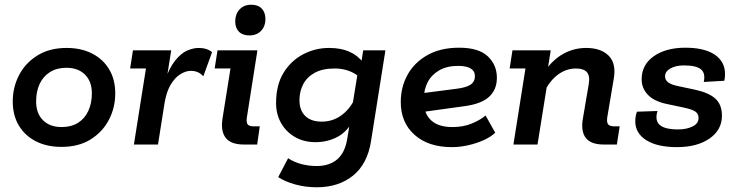

<svg xmlns="http://www.w3.org/2000/svg" viewBox="-20 -612 3117 813"><path d="M240 10Q178 10 131.5 -14Q85 -38 59.5 -81Q34 -124 34 -182Q34 -243 61 -294.5Q88 -346 139 -377.5Q190 -409 262 -409Q324 -409 370.5 -385Q417 -361 442.5 -318Q468 -275 468 -217Q468 -156 441 -104.5Q414 -53 363.5 -21.5Q313 10 240 10ZM241 -74Q282 -74 310.5 -92Q339 -110 354 -142.5Q369 -175 369 -217Q369 -267 340 -296Q311 -325 261 -325Q221 -325 192 -307Q163 -289 148 -257Q133 -225 133 -182Q133 -132 162 -103Q191 -74 241 -74Z M547 0 598 -322H531L543 -399H705L682 -254L675 -264Q697 -325 722 -356Q747 -387 773 -398Q799 -409 821 -409Q857 -409 878 -391L841 -289Q830 -301 817 -306.5Q804 -312 788 -312Q767 -312 744 -298Q721 -284 703 -254Q685 -224 677 -177L649 0Z M1013 0Q958 0 936 -28Q914 -56 922 -109L956 -322H889L901 -399H1070L1026 -119Q1022 -97 1027.5 -87Q1033 -77 1055 -77H1080L1069 0ZM1036 -462Q1007 -462 991.5 -478Q976 -494 976 -522Q976 -552 994.5 -572Q1013 -592 1044 -592Q1073 -592 1088.5 -575.5Q1104 -559 1104 -531Q1104 -501 1085.5 -481.5Q1067 -462 1036 -462Z M1321 181Q1273 181 1230 169Q1187 157 1158 138L1200 58Q1226 75 1257 83Q1288 91 1321 91Q1374 91 1407 63.5Q1440 36 1450 -22L1463 -102L1470 -93Q1445 -50 1404.5 -30Q1364 -10 1316 -10Q1267 -10 1229.5 -31.5Q1192 -53 1170.5 -90.5Q1149 -128 1149 -176Q1149 -252 1180.5 -303.5Q1212 -355 1263.5 -382Q1315 -409 1373 -409Q1423 -409 1458.5 -393.5Q1494 -378 1518 -347L1508 -336L1518 -399H1612L1551 -14Q1536 82 1475 131.5Q1414 181 1321 181ZM1342 -97Q1387 -97 1422.5 -121.5Q1458 -146 1480 -189L1470 -151L1496 -312V-290Q1480 -304 1454 -313Q1428 -322 1397 -322Q1346 -322 1313 -304Q1280 -286 1264 -255.5Q1248 -225 1248 -188Q1248 -145 1272.5 -121Q1297 -97 1342 -97Z M1893 11Q1794 11 1735.5 -41Q1677 -93 1677 -180Q1677 -243 1705.5 -295Q1734 -347 1789.5 -378.5Q1845 -410 1924 -410Q2007 -410 2045.5 -373.5Q2084 -337 2084 -283Q2084 -233 2052 -203Q2020 -173 1951 -163L1734 -133V-213L1912 -236Q1954 -241 1972.5 -253.5Q1991 -266 1991 -290Q1991 -311 1973 -322Q1955 -333 1920 -333Q1872 -333 1839.5 -314Q1807 -295 1791 -264Q1775 -233 1775 -196V-180Q1775 -131 1805.5 -102.5Q1836 -74 1896 -74Q1942 -74 1978 -89Q2014 -104 2036 -123L2077 -50Q2058 -32 2028 -18.5Q1998 -5 1963 3Q1928 11 1893 11Z M2154 0 2205 -322H2138L2150 -399H2312L2293 -279L2286 -309Q2320 -359 2365 -384Q2410 -409 2462 -409Q2524 -409 2557 -376.5Q2590 -344 2579 -279L2552 -119Q2548 -97 2554 -87Q2560 -77 2582 -77H2604L2592 0H2537Q2482 0 2460.5 -28Q2439 -56 2448 -109L2473 -256Q2479 -291 2465 -306.5Q2451 -322 2419 -322Q2380 -322 2346 -298.5Q2312 -275 2287 -228L2302 -287L2256 0Z M2846 11Q2763 11 2716.5 -18.5Q2670 -48 2670 -98Q2670 -109 2671.5 -118Q2673 -127 2677 -139L2764 -142Q2752 -102 2773.5 -83Q2795 -64 2852 -64Q2887 -64 2912.5 -76.5Q2938 -89 2938 -112Q2938 -130 2924.5 -139.5Q2911 -149 2873 -157L2802 -172Q2750 -183 2723.5 -210.5Q2697 -238 2697 -276Q2697 -338 2748.5 -374Q2800 -410 2882 -410Q2963 -410 3006.5 -380.5Q3050 -351 3050 -299Q3050 -291 3049.5 -284.5Q3049 -278 3047 -270L2960 -265Q2968 -302 2948 -318.5Q2928 -335 2876 -335Q2841 -335 2818.5 -322Q2796 -309 2796 -289Q2796 -273 2809.5 -263Q2823 -253 2853 -247L2924 -232Q2983 -219 3010 -193.5Q3037 -168 3037 -122Q3037 -62 2984.5 -25.5Q2932 11 2846 11Z"/></svg>

Font: Rokkitt SemiBold
Style: Italic
Weight: 600
Italic angle: -9°
Designer: Vernon Adams
Foundry: Vernon Adams
Version: Version 3.103